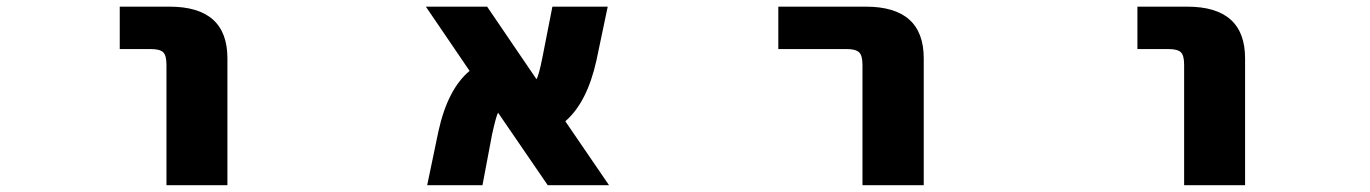

<svg xmlns="http://www.w3.org/2000/svg" viewBox="-20 -544 4040 566"><path d="M333 -399.4V-524.4H479.5Q650.4 -524.4 650.4 -372.1V2H470.7V-353.5Q470.7 -380.9 460.9 -390.1Q451.2 -399.4 423.8 -399.4Z M1775.4 2H1594.7L1448.2 -211.9Q1442.4 -201.2 1430.7 -148.4L1402.3 2H1239.3L1272.5 -157.2Q1299.8 -281.2 1364.3 -335L1235.4 -524.4H1416L1561.5 -310.5Q1568.4 -321.3 1579.1 -375L1608.4 -524.4H1771.5L1738.3 -366.2Q1710.9 -242.2 1646.5 -186.5Z M2274.4 -399.4V-524.4H2532.2Q2703.1 -524.4 2703.1 -372.1V2H2522.5V-353.5Q2522.5 -380.9 2512.2 -390.1Q2502 -399.4 2475.6 -399.4Z M3333 -399.4V-524.4H3479.5Q3650.4 -524.4 3650.4 -372.1V2H3470.7V-353.5Q3470.7 -380.9 3460.9 -390.1Q3451.2 -399.4 3423.8 -399.4Z"/></svg>

Font: Gen Shin Gothic Monospace Heavy
Style: Bold
Weight: 800
Designer: [Source Han Sans]
Ryoko NISHIZUKA  (kana & ideographs); Paul D. Hunt (Latin, Greek & Cyrillic); Wenlong ZHANG  (bopomofo
Version: Version 1.002.20150607